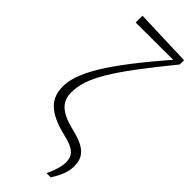

<svg xmlns="http://www.w3.org/2000/svg" viewBox="-324 -837 1094 1094"><g transform="rotate(45 223.0 -290.5)"><path d="M335 220H369C402 167 419 126 419 82C419 18 395 -30 273 -59C153 -87 109 -130 109 -205C109 -325 184 -448 434 -755V-789L87 -801V-746L395 -747V-734L405 -766C131 -452 51 -304 51 -195C51 -104 98 -42 252 -5C357 18 370 55 370 99C370 132 358 170 335 220Z"/></g></svg>

Font: Source Han Serif TW VF
Style: Regular
Weight: 250
Designer: Ryoko NISHIZUKA 西塚涼子 (kana & ideographs); Frank Grießhammer (Latin, Greek & Cyrillic); Wenlong ZHANG 张文龙 (bopomofo); San
Foundry: Adobe
Version: Version 2.002;hotconv 1.1.0;makeotfexe 2.6.0